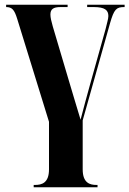

<svg xmlns="http://www.w3.org/2000/svg" viewBox="-20 -556 549 815"><path d="M123 239H394V229H389C362 229 331 221 331 163V-45L447 -457C464 -517 474 -526 507 -526H509V-536H350V-526H378C425 -526 440 -513 440 -488C440 -476 434 -458 428 -432L363 -200C353 -163 331 -85 322 -48C302 -112 288 -163 271 -218L204 -444C198 -465 194 -482 194 -494C194 -517 206 -526 237 -526H267V-536H6V-526C31 -526 41 -515 53 -476L188 -39V163C188 221 157 229 129 229H123Z"/></svg>

Font: Noto Serif Display Condensed Extra
Style: Regular
Weight: 800
Width: 3
Designer: Monotype Design Team
Foundry: Monotype Imaging Inc.
Version: Version 1.900